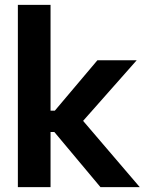

<svg xmlns="http://www.w3.org/2000/svg" viewBox="-20 -772 599 792"><path d="M53.7 -752H188.5V-315.4H206.1L381.8 -523.4H543.9L322.8 -273.4L556.6 0H394.5L204.1 -227.5H188.5V0H53.7Z"/></svg>

Font: Reddit Sans Fudge
Style: Bold
Weight: 700
Designer: Stephen Hutchings
Foundry: Reddit
Version: Version 1.013